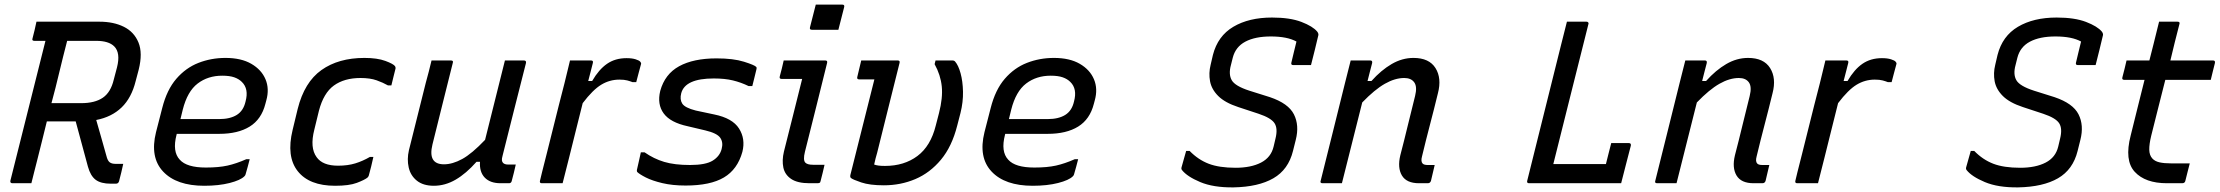

<svg xmlns="http://www.w3.org/2000/svg" viewBox="-20 -794 9620 832"><path d="M116 0H34Q23 0 25 -11Q64 -165 101 -314Q138 -463 177 -617H129Q117 -617 121 -628Q126 -646 130 -664Q134 -682 138 -700H411Q472 -700 516.5 -678Q561 -656 580 -610Q599 -564 581 -492L568 -443Q550 -370 507 -328.5Q464 -287 397 -274Q408 -236 419 -197Q430 -158 441 -119Q446 -98 455 -91Q464 -84 480 -84H514Q510 -65 505.5 -46.5Q501 -28 496 -9Q493 2 482 2H460Q417 2 394.5 -15Q372 -32 361 -72Q348 -121 334.5 -170Q321 -219 308 -268H183Q173 -227 162.5 -185Q152 -143 141 -99Q134 -73 128 -48Q122 -23 116 0ZM237 -481Q229 -447 220.5 -413.5Q212 -380 203 -347H332Q391 -347 425.5 -370.5Q460 -394 473 -449L487 -502Q503 -565 475 -593Q451 -617 397 -617H271Q262 -583 253.5 -548.5Q245 -514 237 -481Z M957 -543Q1025 -543 1069 -517.5Q1113 -492 1130.5 -450.5Q1148 -409 1134 -359L1130 -344Q1113 -277 1062 -245.5Q1011 -214 930 -214H746L745 -210Q726 -137 759 -102Q789 -68 872 -68Q928 -68 966 -76.5Q1004 -85 1047 -104H1062Q1058 -88 1053.5 -71.5Q1049 -55 1044 -38Q1043 -34 1039 -30Q1022 -13 975 -1Q928 11 865 11Q745 11 687 -50.5Q629 -112 656 -221L683 -326Q703 -405 744 -452.5Q785 -500 840 -521.5Q895 -543 957 -543ZM943 -466Q881 -466 836.5 -432Q792 -398 772 -319L762 -278H930Q977 -278 1006 -296Q1035 -314 1044 -354Q1059 -409 1028 -439Q1015 -452 995 -459Q975 -466 943 -466Z M1559 -543Q1615 -543 1650 -530Q1685 -517 1692 -507Q1695 -501 1694 -497Q1689 -478 1685 -461Q1681 -444 1676 -424H1661Q1640 -436 1612 -446Q1584 -456 1542 -456Q1472 -456 1427 -423.5Q1382 -391 1362 -314L1342 -232Q1322 -154 1352 -113Q1378 -76 1445 -76Q1487 -76 1519.5 -86Q1552 -96 1583 -114H1598Q1594 -95 1588.5 -73Q1583 -51 1578 -33Q1577 -29 1572 -24Q1559 -14 1526 -1.5Q1493 11 1432 11Q1320 11 1270 -52.5Q1220 -116 1248 -231L1270 -322Q1299 -438 1373 -490.5Q1447 -543 1559 -543Z M1850 -532H1934Q1946 -532 1942 -521Q1920 -433 1898 -345Q1876 -257 1854 -168Q1833 -82 1904 -82Q1941 -82 1983 -105Q2025 -128 2082 -188Q2102 -270 2123 -352Q2144 -434 2168 -532H2250Q2262 -532 2259 -520Q2234 -420 2207.5 -317Q2181 -214 2158 -120Q2154 -106 2155 -99Q2156 -92 2160 -88Q2167 -81 2182 -81H2215Q2211 -64 2206.5 -44.5Q2202 -25 2197 -8Q2194 0 2186 0H2149Q2104 0 2080.5 -24.5Q2057 -49 2060 -93H2045Q2000 -42 1954.5 -15.5Q1909 11 1860 11Q1814 11 1786.5 -11Q1759 -33 1751 -68.5Q1743 -104 1752 -143Q1770 -216 1788.5 -289Q1807 -362 1825 -435Q1832 -459 1838 -483.5Q1844 -508 1850 -532Z M2418 0H2328Q2317 0 2320 -11Q2321 -17 2329 -48.5Q2337 -80 2349 -127.5Q2361 -175 2374.5 -229.5Q2388 -284 2401.5 -337.5Q2415 -391 2426 -433Q2434 -465 2440 -490.5Q2446 -516 2450 -532H2541Q2552 -532 2549 -521Q2546 -507 2540.5 -487.5Q2535 -468 2529 -443H2546Q2575 -493 2610.5 -517.5Q2646 -542 2695 -542Q2719 -542 2734.5 -537Q2750 -532 2754 -527Q2759 -522 2758 -517Q2752 -496 2747.5 -478Q2743 -460 2737 -438H2721Q2711 -442 2698 -445.5Q2685 -449 2664 -449Q2622 -449 2585.5 -427Q2549 -405 2505 -347Q2491 -292 2476 -231Q2461 -170 2446 -110.5Q2431 -51 2418 0Z M2970 -79Q3038 -79 3068.5 -98Q3099 -117 3107 -148Q3115 -177 3101 -197Q3087 -217 3036 -229L2960 -247Q2885 -263 2856 -302.5Q2827 -342 2841 -400Q2861 -473 2923 -507Q2985 -541 3085 -541Q3158 -541 3204 -526.5Q3250 -512 3257 -504Q3260 -500 3258 -494Q3253 -474 3249 -457Q3245 -440 3240 -421H3224Q3191 -437 3156 -445.5Q3121 -454 3073 -454Q2949 -454 2932 -390Q2925 -363 2936.5 -345Q2948 -327 2995 -315L3075 -298Q3154 -282 3182.5 -237Q3211 -192 3197 -136Q3176 -60 3117 -25Q3058 10 2951 10Q2894 10 2850 -0.5Q2806 -11 2778.5 -25Q2751 -39 2741 -49Q2739 -53 2740 -58Q2745 -82 2749.5 -100Q2754 -118 2757 -134H2773Q2813 -106 2858 -92.5Q2903 -79 2970 -79Z M3376 -532H3556Q3567 -532 3564 -521Q3540 -425 3516.5 -329.5Q3493 -234 3468 -136Q3459 -100 3470 -89Q3479 -80 3503 -80H3553Q3549 -63 3545 -45.5Q3541 -28 3536 -10Q3535 -3 3531 -1.5Q3527 0 3522 0H3488Q3436 0 3408.5 -18.5Q3381 -37 3374.5 -68Q3368 -99 3377 -137Q3397 -218 3417 -296Q3437 -374 3456 -452H3367Q3356 -452 3359 -463Q3364 -480 3368 -497.5Q3372 -515 3376 -532ZM3515 -774H3630Q3641 -774 3638 -763L3613 -665H3498Q3487 -665 3490 -676Z M3712 -532H3870Q3881 -532 3878 -521Q3854 -424 3829.5 -327Q3805 -230 3781 -132Q3774 -109 3768 -81Q3776 -78 3787 -76.5Q3798 -75 3815 -75Q3898 -75 3955.5 -118Q4013 -161 4035 -250L4049 -304Q4066 -370 4061 -419.5Q4056 -469 4030 -516L4034 -532H4107Q4115 -532 4119 -527Q4133 -511 4142.5 -476.5Q4152 -442 4153 -397Q4154 -352 4142 -304L4128 -250Q4105 -159 4057.5 -102Q4010 -45 3946.5 -18Q3883 9 3810 9Q3749 9 3712 -3.5Q3675 -16 3667 -23Q3663 -27 3665 -36Q3691 -140 3717 -243Q3743 -346 3769 -450H3703Q3692 -450 3695 -461Q3698 -475 3703 -494.5Q3708 -514 3712 -532Z M4547 -543Q4615 -543 4659 -517.5Q4703 -492 4720.5 -450.5Q4738 -409 4724 -359L4720 -344Q4703 -277 4652 -245.5Q4601 -214 4520 -214H4336L4335 -210Q4316 -137 4349 -102Q4379 -68 4462 -68Q4518 -68 4556 -76.5Q4594 -85 4637 -104H4652Q4648 -88 4643.5 -71.5Q4639 -55 4634 -38Q4633 -34 4629 -30Q4612 -13 4565 -1Q4518 11 4455 11Q4335 11 4277 -50.5Q4219 -112 4246 -221L4273 -326Q4293 -405 4334 -452.5Q4375 -500 4430 -521.5Q4485 -543 4547 -543ZM4533 -466Q4471 -466 4426.5 -432Q4382 -398 4362 -319L4352 -278H4520Q4567 -278 4596 -296Q4625 -314 4634 -354Q4649 -409 4618 -439Q4605 -452 4585 -459Q4565 -466 4533 -466Z M5492 -718Q5570 -718 5619.5 -699Q5669 -680 5688 -657Q5694 -649 5693 -642Q5686 -611 5677.5 -577.5Q5669 -544 5661 -512H5584Q5573 -512 5576 -523Q5581 -545 5586.5 -567Q5592 -589 5598 -614Q5558 -636 5487 -636Q5419 -636 5376.5 -613.5Q5334 -591 5322 -544L5314 -512Q5303 -472 5317.5 -446.5Q5332 -421 5394 -401L5483 -373Q5563 -346 5587 -298.5Q5611 -251 5595 -188L5583 -140Q5563 -59 5498 -21.5Q5433 16 5325 18Q5238 19 5181 -5Q5124 -29 5102 -57Q5098 -62 5100 -69Q5107 -93 5111.5 -110Q5116 -127 5120 -140H5135Q5172 -102 5217.5 -84.5Q5263 -67 5334 -67Q5401 -67 5444.5 -89.5Q5488 -112 5499 -159L5507 -193Q5518 -237 5503 -260Q5488 -283 5434 -301L5346 -330Q5288 -349 5259 -378Q5230 -407 5223.5 -442Q5217 -477 5226 -513L5236 -556Q5257 -638 5324.5 -678Q5392 -718 5492 -718Z M5833 -532H5918Q5928 -532 5926 -521Q5921 -502 5916 -482.5Q5911 -463 5906 -443H5923Q5965 -490 6010.5 -516.5Q6056 -543 6105 -543Q6173 -543 6200.5 -499Q6228 -455 6211 -390Q6194 -320 6176.5 -253.5Q6159 -187 6142 -116Q6136 -94 6145 -85Q6151 -79 6167 -79H6197Q6193 -62 6189 -45Q6185 -28 6181 -11Q6178 0 6167 0H6129Q6075 0 6055 -33.5Q6035 -67 6048 -121Q6065 -186 6080 -248.5Q6095 -311 6112 -378Q6122 -418 6108.5 -437Q6095 -456 6065 -456Q6025 -456 5981 -431Q5937 -406 5883 -350Q5861 -263 5839 -175Q5817 -87 5795 0H5711Q5699 0 5703 -11Q5729 -116 5755.5 -221.5Q5782 -327 5808 -433Q5816 -465 5822.5 -490.5Q5829 -516 5833 -532Z M6606 0Q6595 0 6598 -11Q6635 -158 6671.5 -306Q6708 -454 6745 -601Q6751 -626 6757.5 -650.5Q6764 -675 6770 -700H6855Q6860 -700 6862.5 -696.5Q6865 -693 6863 -689Q6825 -538 6787 -386.5Q6749 -235 6711 -83H6939Q6945 -106 6950.5 -129Q6956 -152 6962 -174H7038Q7049 -174 7047 -163Q7037 -126 7026 -82Q7015 -38 7005 0Z M7283 -532H7368Q7378 -532 7376 -521Q7371 -502 7366 -482.5Q7361 -463 7356 -443H7373Q7415 -490 7460.5 -516.5Q7506 -543 7555 -543Q7623 -543 7650.5 -499Q7678 -455 7661 -390Q7644 -320 7626.5 -253.5Q7609 -187 7592 -116Q7586 -94 7595 -85Q7601 -79 7617 -79H7647Q7643 -62 7639 -45Q7635 -28 7631 -11Q7628 0 7617 0H7579Q7525 0 7505 -33.5Q7485 -67 7498 -121Q7515 -186 7530 -248.5Q7545 -311 7562 -378Q7572 -418 7558.5 -437Q7545 -456 7515 -456Q7475 -456 7431 -431Q7387 -406 7333 -350Q7311 -263 7289 -175Q7267 -87 7245 0H7161Q7149 0 7153 -11Q7179 -116 7205.5 -221.5Q7232 -327 7258 -433Q7266 -465 7272.5 -490.5Q7279 -516 7283 -532Z M7858 0H7768Q7757 0 7760 -11Q7761 -17 7769 -48.5Q7777 -80 7789 -127.5Q7801 -175 7814.5 -229.5Q7828 -284 7841.5 -337.5Q7855 -391 7866 -433Q7874 -465 7880 -490.5Q7886 -516 7890 -532H7981Q7992 -532 7989 -521Q7986 -507 7980.5 -487.5Q7975 -468 7969 -443H7986Q8015 -493 8050.5 -517.5Q8086 -542 8135 -542Q8159 -542 8174.5 -537Q8190 -532 8194 -527Q8199 -522 8198 -517Q8192 -496 8187.5 -478Q8183 -460 8177 -438H8161Q8151 -442 8138 -445.5Q8125 -449 8104 -449Q8062 -449 8025.5 -427Q7989 -405 7945 -347Q7931 -292 7916 -231Q7901 -170 7886 -110.5Q7871 -51 7858 0Z M8892 -718Q8970 -718 9019.5 -699Q9069 -680 9088 -657Q9094 -649 9093 -642Q9086 -611 9077.5 -577.5Q9069 -544 9061 -512H8984Q8973 -512 8976 -523Q8981 -545 8986.5 -567Q8992 -589 8998 -614Q8958 -636 8887 -636Q8819 -636 8776.5 -613.5Q8734 -591 8722 -544L8714 -512Q8703 -472 8717.5 -446.5Q8732 -421 8794 -401L8883 -373Q8963 -346 8987 -298.5Q9011 -251 8995 -188L8983 -140Q8963 -59 8898 -21.5Q8833 16 8725 18Q8638 19 8581 -5Q8524 -29 8502 -57Q8498 -62 8500 -69Q8507 -93 8511.5 -110Q8516 -127 8520 -140H8535Q8572 -102 8617.5 -84.5Q8663 -67 8734 -67Q8801 -67 8844.5 -89.5Q8888 -112 8899 -159L8907 -193Q8918 -237 8903 -260Q8888 -283 8834 -301L8746 -330Q8688 -349 8659 -378Q8630 -407 8623.5 -442Q8617 -477 8626 -513L8636 -556Q8657 -638 8724.5 -678Q8792 -718 8892 -718Z M9469 -86Q9464 -67 9459.5 -49Q9455 -31 9450 -11Q9448 0 9436 0H9370Q9276 0 9230.5 -49.5Q9185 -99 9213 -207Q9228 -268 9243 -328Q9258 -388 9273 -448H9185Q9174 -448 9177 -459Q9182 -479 9186.5 -496Q9191 -513 9195 -532H9294Q9303 -568 9312 -603Q9318 -627 9324 -651.5Q9330 -676 9336 -700H9416Q9428 -700 9424 -689Q9414 -650 9404 -610.5Q9394 -571 9385 -532H9570Q9580 -532 9578 -521Q9573 -502 9569 -485Q9565 -468 9560 -448H9363Q9348 -388 9332.5 -327.5Q9317 -267 9302 -206Q9293 -169 9293.5 -145Q9294 -121 9307 -107Q9318 -95 9338 -90.5Q9358 -86 9388 -86Z"/></svg>

Font: Recursive Sn Lnr St
Style: Italic
Weight: 400
Italic angle: -15°
Version: Version 1.079;hotconv 1.0.112;makeotfexe 2.5.65598; ttfautoh